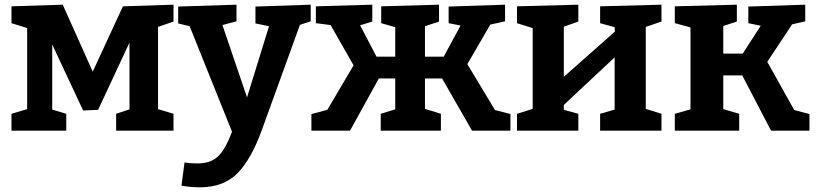

<svg xmlns="http://www.w3.org/2000/svg" viewBox="-20 -558 3485 820"><path d="M721 -538V-466L655 -443V-92L721 -72V0H476V-72L533 -91V-376L399 -89L335 -86L203 -368V-90L263 -72V0H29V-72L96 -92V-438L29 -459V-531L248 -538L376 -252L505 -531Z M1307 -538V-467L1261 -452L1098 -2Q1053 122 994 182Q935 242 833 242Q796 242 755 235L768 136Q796 140 823 140Q880 140 911.5 109.5Q943 79 971 5L790 -446L741 -458V-530L990 -538V-467L930 -451L1035 -142L1129 -446L1071 -458V-530Z M1976 -284 2094 -88 2160 -71V0H1996L1868 -223H1795V-93L1863 -72V0H1606V-72L1668 -91V-223H1598L1475 0H1310V-71L1378 -89L1490 -279L1392 -451L1329 -459V-531L1570 -538V-466L1518 -450L1588 -316H1668V-442L1608 -459V-531L1855 -538V-466L1795 -446V-316H1875L1947 -449L1896 -459V-530L2137 -538V-467L2074 -453Z M2805 -538V-466L2738 -443V-93L2805 -72V0H2543V-72L2605 -90V-313L2388 -110V-89L2450 -72V0H2188V-72L2255 -93V-438L2188 -459V-531L2450 -538V-466L2388 -444V-230L2606 -423L2605 -442L2543 -459V-531Z M3257 -294 3372 -88 3437 -71V0H3273L3150 -236H3069V-92L3137 -72V0H2862V-72L2929 -91V-441L2862 -459V-531L3127 -538V-466L3069 -447V-329H3152L3229 -448L3176 -459V-530L3419 -538V-467L3363 -454Z"/></svg>

Font: Bitter Pro
Style: Bold
Weight: 700
Designer: Sol Matas, and Bitter project Authors
Foundry: Sol Matas
Version: Version 1.010